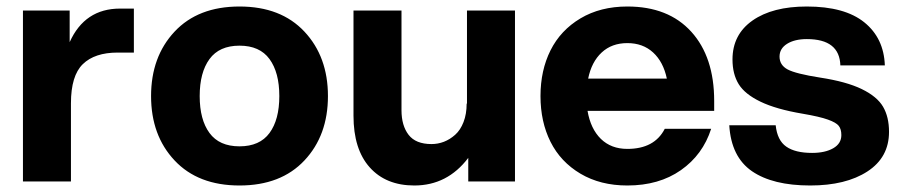

<svg xmlns="http://www.w3.org/2000/svg" viewBox="-20 -552 2741 584"><path d="M49.8 0V-520H191.9V-423.8Q237.8 -525.9 345.2 -525.9H387.2V-392.1H337.9Q268.1 -392.1 231.9 -356.9Q195.8 -321.8 195.8 -237.8V0Z M906 -64Q834.5 12.2 708.5 12.2Q582.5 12.2 511 -64Q439.5 -140.1 439.5 -259.8Q439.5 -379.4 511 -455.8Q582.5 -532.2 708.5 -532.2Q834.5 -532.2 906 -455.8Q977.5 -379.4 977.5 -259.8Q977.5 -140.1 906 -64ZM617.2 -372.3Q587.4 -331.5 587.4 -259.8Q587.4 -188 617.2 -147.5Q647 -106.9 708.5 -106.9Q770 -106.9 799.8 -147.5Q829.6 -188 829.6 -259.8Q829.6 -331.5 799.8 -372.3Q770 -413.1 708.5 -413.1Q647 -413.1 617.2 -372.3Z M1201.2 -216.8Q1201.2 -169.9 1222.9 -141.8Q1244.6 -113.8 1292.5 -113.8Q1312 -113.8 1330.3 -120.8Q1348.6 -127.9 1364.5 -142.1Q1380.4 -156.2 1389.9 -180.7Q1399.4 -205.1 1399.4 -236.8H1400.4V-520H1546.4V0H1404.3V-71.8Q1340.8 12.2 1240.2 12.2Q1153.8 12.2 1104.5 -43Q1055.2 -98.1 1055.2 -200.2V-520H1201.2Z M1888.2 12.2Q1806.2 12.2 1745.6 -23.7Q1685.1 -59.6 1654.5 -120.6Q1624 -181.6 1624 -259.8Q1624 -337.9 1654.5 -398.9Q1685.1 -460 1745.6 -496.1Q1806.2 -532.2 1888.2 -532.2Q2013.2 -532.2 2082.8 -455.3Q2152.3 -378.4 2152.3 -245.1V-214.8H1767.1Q1776.4 -160.2 1807.6 -129.6Q1838.9 -99.1 1888.2 -99.1Q1970.7 -99.1 2002 -160.2H2143.1Q2117.7 -81.1 2051 -34.4Q1984.4 12.2 1888.2 12.2ZM1769 -313H2008.3Q1997.6 -363.8 1966.6 -392.3Q1935.5 -420.9 1888.2 -420.9Q1840.8 -420.9 1810.1 -392.3Q1779.3 -363.8 1769 -313Z M2444.3 12.2Q2330.6 12.2 2267.3 -31.2Q2204.1 -74.7 2198.2 -170.9H2339.4Q2344.2 -125 2371.6 -106Q2398.9 -86.9 2450.2 -86.9Q2489.7 -86.9 2514.4 -101.1Q2539.1 -115.2 2539.1 -141.1Q2539.1 -159.2 2531.2 -169.2Q2523.4 -179.2 2498.3 -188.2Q2473.1 -197.3 2421.4 -206.1Q2340.8 -219.7 2293.2 -242.7Q2245.6 -265.6 2226.8 -296.1Q2208 -326.7 2208 -371.1Q2208 -446.8 2268.8 -489.5Q2329.6 -532.2 2434.1 -532.2Q2549.3 -532.2 2608.9 -484.1Q2668.5 -436 2671.4 -353H2536.1Q2533.7 -433.1 2434.1 -433.1Q2397 -433.1 2374 -418.7Q2351.1 -404.3 2351.1 -379.9Q2351.1 -354 2375.7 -340.8Q2400.4 -327.6 2475.1 -315.9Q2554.7 -303.7 2601.3 -281Q2647.9 -258.3 2666 -227.3Q2684.1 -196.3 2684.1 -150.9Q2684.1 -73.2 2618.4 -30.5Q2552.7 12.2 2444.3 12.2Z"/></svg>

Font: Aspekta 400
Style: Bold
Weight: 700
Designer: Ivo Dolenc
Version: Version 2.000